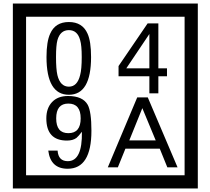

<svg xmlns="http://www.w3.org/2000/svg" viewBox="-20 -980 1195 1090"><path d="M1103 90H53V-960H1103ZM1028 15V-885H128V15ZM497 -656Q497 -442 371 -442Q244 -442 244 -656Q244 -744 265 -789Q294 -855 371 -855Q448 -855 477 -789Q497 -745 497 -656ZM444 -656Q444 -723 435 -752Q420 -809 371 -809Q322 -809 306 -752Q298 -723 298 -656Q298 -587 306 -553Q322 -488 371 -488Q419 -488 435 -554Q444 -587 444 -656ZM928 -547H879V-450H828V-547H653V-605L818 -847H879V-592H928ZM828 -592V-787L697 -592ZM499 -238Q499 -22 364 -22Q267 -22 254 -125H307Q311 -65 365 -65Q448 -65 445 -232Q424 -205 414 -197Q394 -182 360 -182Q243 -182 243 -308Q243 -366 275.5 -400.5Q308 -435 366 -435Q450 -435 478 -385Q499 -346 499 -238ZM438 -308Q438 -392 368 -392Q299 -392 299 -308Q299 -224 368 -224Q438 -224 438 -308ZM988 -30H930L887 -136H692L649 -30H592L759 -427H819ZM864 -183 788 -366 714 -183Z"/></svg>

Font: Unicode BMP Fallback SIL
Style: Regular
Weight: 400
Foundry: NRSI, SIL International
Version: Version 5.1 Based on Unicode 5.1